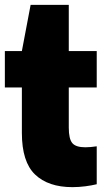

<svg xmlns="http://www.w3.org/2000/svg" viewBox="-20 -760 434 790"><path d="M278 10Q178.5 10 124.2 -42Q70 -94 70 -213V-400H0V-550H70L106 -740H263V-550H378V-400H263V-235Q263 -188.5 277.5 -171.2Q292 -154 331 -154Q341.5 -154 352.8 -155Q364 -156 378 -158V-2Q358 3 331.2 6.5Q304.5 10 278 10Z"/></svg>

Font: Encode Sans Condensed Black
Style: Regular
Weight: 900
Width: 3
Designer: Multiple Designers
Foundry: Impallari Type
Version: Version 3.000; ttfautohint (v1.8.3) -l 8 -r 50 -G 200 -x 14 